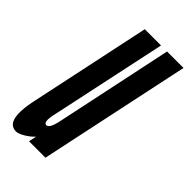

<svg xmlns="http://www.w3.org/2000/svg" viewBox="-185 -595 652 652"><g transform="rotate(45 140.5 -269.5)"><path d="M114 -116C109 -95 102 -80 92 -80C82 -80 80 -94 84 -115L176 -547H98L3 -99C-3 -66 -15 8 34 8C51 8 82 -13 95 -28L89 0H168L284 -547H205Z"/></g></svg>

Font: League Gothic Condensed Italic
Style: Regular
Weight: 400
Width: 3
Designer: Tyler Finck
Foundry: The League of Moveable Type
Version: Version 1.001;PS 001.001;hotconv 1.0.56;makeotf.lib2.0.21325